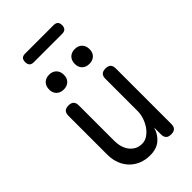

<svg xmlns="http://www.w3.org/2000/svg" viewBox="-288 -1069 1175 1175"><g transform="rotate(-45 300.0 -481.0)"><path d="M415 -515Q415 -538 426 -549Q437 -560 460 -560Q483 -560 494 -549Q505 -538 505 -515V-35Q505 -12 494 -1Q483 10 460 10Q437 10 426 -1Q415 -12 415 -35V-94Q401 -46 367 -18Q333 10 278 10Q238 10 204.5 -3.5Q171 -17 146.5 -42Q122 -67 108.5 -102Q95 -137 95 -180V-515Q95 -538 106 -549Q117 -560 140 -560Q163 -560 174 -549Q185 -538 185 -515V-206Q185 -180 192 -156.5Q199 -133 212.5 -115Q226 -97 246 -86Q266 -75 293 -75Q320 -75 342.5 -91Q365 -107 381 -130.5Q397 -154 406 -182Q415 -210 415 -234ZM411 -649Q382 -649 364.5 -666Q347 -683 347 -712Q347 -742 364.5 -759.5Q382 -777 411 -777Q440 -777 457.5 -759.5Q475 -742 475 -712Q475 -683 457.5 -666Q440 -649 411 -649ZM189 -649Q160 -649 142.5 -666Q125 -683 125 -712Q125 -742 142.5 -759.5Q160 -777 189 -777Q218 -777 235.5 -759.5Q253 -742 253 -712Q253 -683 235.5 -666Q218 -649 189 -649ZM177 -897Q158 -897 149 -906.5Q140 -916 140 -935Q140 -954 149 -963Q158 -972 177 -972H422Q441 -972 450.5 -963Q460 -954 460 -935Q460 -916 450.5 -906.5Q441 -897 422 -897Z"/></g></svg>

Font: Maple Mono
Style: Regular
Weight: 400
Monospace: yes
Designer: subframe7536
Version: Version 7.300